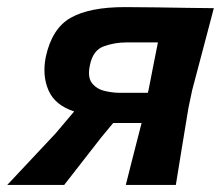

<svg xmlns="http://www.w3.org/2000/svg" viewBox="-56 -521 626 541"><path d="M-35.5 0Q-1 -36.5 33.2 -73.2Q67.5 -110 101 -145.5L153 -207Q99 -224.5 80.8 -266.2Q62.5 -308 73 -360.5Q90.5 -441.5 143.8 -471.2Q197 -501 296 -501Q339 -501 386.2 -500.2Q433.5 -499.5 475.8 -498.8Q518 -498 546.5 -498Q532 -444 518.5 -391.8Q505 -339.5 485.5 -267L475 -217Q465 -155 456.5 -104.8Q448 -54.5 439.5 0H298.5Q309.5 -44 320.2 -85.8Q331 -127.5 343 -174.5H263L229 -133.5Q203.5 -100.5 177 -66.8Q150.5 -33 125 0ZM281 -259.5H360.5L362.5 -267Q369.5 -304.5 376.2 -337.2Q383 -370 389 -401.5H300.5Q267 -401.5 236.5 -390.5Q206 -379.5 197.5 -338Q190 -303.5 203.2 -286.8Q216.5 -270 238.8 -264.8Q261 -259.5 281 -259.5Z"/></svg>

Font: Commissioner Loud SemiBold
Style: Italic
Weight: 600
Italic angle: -12°
Designer: Kostas Bartsokas
Foundry: Kostas Bartsokas
Version: Version 1.000; ttfautohint (v1.8.3)